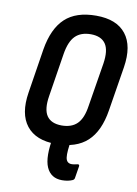

<svg xmlns="http://www.w3.org/2000/svg" viewBox="-93 -724 691 966"><g transform="rotate(10 253.0 -240.5)"><path d="M292.6 182.2Q235.3 182.2 213 131.6Q190.7 81 211.3 -27.3Q212.7 -33.1 216.8 -35.4Q220.9 -37.7 225.1 -38.3L296.9 -38.7Q306.2 -38.7 303.9 -27.1Q292.4 36.4 296.2 65.3Q300.1 94.2 326.5 94.2Q334.6 94.2 341.4 92.7Q348.2 91.2 355.2 89.8Q360 88.4 363.1 90.6Q366.2 92.8 365.2 98.6L355.2 160.4Q353.8 169 344 172.8Q335.5 176.6 322.3 179.4Q309.1 182.2 292.6 182.2ZM231.2 8Q127.8 8 80.4 -52.2Q33.1 -112.3 50.7 -222.8L86.5 -449.8Q104.7 -558.5 160.8 -610.7Q216.8 -663 319.5 -663Q424 -663 471.3 -602.8Q518.7 -542.7 501.1 -431.6L464.6 -205.2Q447.4 -96.5 390.9 -44.3Q334.4 8 231.2 8ZM242.4 -88.7Q293.9 -88.7 322.3 -117Q350.8 -145.3 360 -209.4L396.1 -431.2Q406.9 -500.5 384.6 -533.2Q362.4 -565.9 309.3 -566.3Q257.9 -566.3 229.4 -537.7Q201 -509.1 190.7 -445L155.7 -223.8Q144.5 -154.9 166.6 -122Q188.7 -89.1 242.4 -88.7Z"/></g></svg>

Font: Sofia Sans Condensed
Style: Italic
Weight: 400
Italic angle: -9°
Designer: Botio Nikoltchev, Ani Petrova
Foundry: lettersoup
Version: Version 4.101